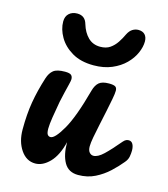

<svg xmlns="http://www.w3.org/2000/svg" viewBox="-113 -844 819 938"><g transform="rotate(15 296.5 -375.5)"><path d="M152 5Q107 5 78.5 -37Q50 -79 50 -140Q50 -217 60.5 -279Q71 -341 93 -410Q102 -438 119.5 -452Q137 -466 178 -466Q201 -466 209 -459Q217 -452 217 -438Q217 -431 212 -411Q207 -391 201 -366Q195 -341 190 -317Q182 -274 176 -235.5Q170 -197 170 -177Q170 -155 175.5 -147Q181 -139 191 -139Q213 -139 250.5 -204Q288 -269 326 -410Q334 -439 350 -452.5Q366 -466 400 -466Q423 -466 432 -460.5Q441 -455 441 -440Q441 -426 435.5 -397Q430 -368 422.5 -332Q415 -296 407 -259Q399 -222 393.5 -192Q388 -162 388 -145Q388 -125 396.5 -115Q405 -105 417 -105Q439 -105 467.5 -132Q496 -159 538 -209Q546 -218 552.5 -220.5Q559 -223 565 -223Q579 -223 586 -210.5Q593 -198 593 -178Q593 -164 590 -147.5Q587 -131 574 -116Q552 -89 522 -61Q492 -33 454 -14Q416 5 369 5Q320 5 298 -33.5Q276 -72 276 -136Q259 -66 224.5 -30.5Q190 5 152 5ZM303 -532Q238 -532 194 -558Q150 -584 127.5 -623Q105 -662 105 -701Q105 -727 121 -741.5Q137 -756 162 -756Q202 -756 213 -716Q225 -676 249.5 -652Q274 -628 311 -628Q341 -628 360.5 -641.5Q380 -655 394 -676Q408 -697 418 -719Q428 -739 442 -747.5Q456 -756 471 -756Q493 -756 504.5 -743.5Q516 -731 516 -709Q516 -682 502.5 -651Q489 -620 462 -593Q435 -566 395 -549Q355 -532 303 -532Z"/></g></svg>

Font: Pacifico
Style: Regular
Weight: 400
Designer: Vernon Adams
Foundry: Vernon Adams
Version: Version 3.010; ttfautohint (v1.8.4.7-5d5b)